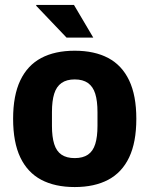

<svg xmlns="http://www.w3.org/2000/svg" viewBox="-20 -744 604 776"><path d="M282 12Q202 12 146.5 -17.5Q91 -47 62 -108Q33 -169 33 -264Q33 -358 62 -419Q91 -480 146.5 -509.5Q202 -539 282 -539Q362 -539 417.5 -509.5Q473 -480 502 -419Q531 -358 531 -264Q531 -169 502 -108Q473 -47 417.5 -17.5Q362 12 282 12ZM282 -105Q315 -105 335.5 -119Q356 -133 365 -162Q374 -191 374 -235V-291Q374 -336 365 -365Q356 -394 335.5 -408.5Q315 -423 282 -423Q249 -423 228.5 -408.5Q208 -394 199 -365Q190 -336 190 -291V-235Q190 -191 199 -162Q208 -133 228.5 -119Q249 -105 282 -105ZM357 -592H249L126 -721L127 -724H279Z"/></svg>

Font: Archivo SemiCondensed ExtraBold
Style: Regular
Weight: 800
Width: 4
Designer: Hector Gatti
Foundry: Omnibus-Type
Version: Version 2.001